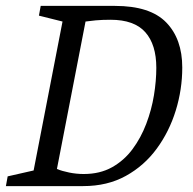

<svg xmlns="http://www.w3.org/2000/svg" viewBox="-28 -631 656 651"><path d="M-8 0 -2 -33 86 -53 184 -558 104 -578 110 -611H362Q481 -611 535.5 -555Q590 -499 590 -402Q590 -328 568 -256.5Q546 -185 503.5 -127Q461 -69 398.5 -34.5Q336 0 254 0ZM256 -41Q311 -41 352 -64Q393 -87 421.5 -125.5Q450 -164 468 -211.5Q486 -259 494 -308Q502 -357 502 -401Q502 -480 464.5 -522Q427 -564 347 -564Q318 -564 296.5 -562Q275 -560 262 -558L165 -58Q182 -51 206.5 -46Q231 -41 256 -41Z"/></svg>

Font: Manuale
Style: Italic
Weight: 400
Italic angle: -11°
Designer: Eduardo Tunni / Pablo Cosgaya
Foundry: Eduardo Tunni / Pablo Cosgaya
Version: Version 1.002